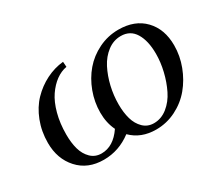

<svg xmlns="http://www.w3.org/2000/svg" viewBox="-91 -640 948 835"><g transform="rotate(-30 383.0 -222.5)"><path d="M50.8 -178.2Q50.8 -235.8 70.3 -286.1Q89.8 -336.4 122.8 -370.6Q155.8 -404.8 197.5 -425.8Q239.3 -446.8 284.2 -451.2L286.1 -424.8Q257.8 -419.9 231.9 -401.1Q206.1 -382.3 184.8 -351.3Q163.6 -320.3 150.9 -273.2Q138.2 -226.1 138.2 -169.9Q138.2 -128.4 147.2 -96.2Q156.2 -64 177.7 -43Q199.2 -22 231 -22Q290.5 -22 334 -85.9Q314 -127 314 -178.2Q314 -231 332.5 -280.8Q351.1 -330.6 383.3 -368.4Q415.5 -406.2 462.4 -429.2Q509.3 -452.1 562 -452.1Q644 -452.1 691.4 -402.8Q738.8 -353.5 738.8 -272Q738.8 -219.2 719.7 -168.9Q700.7 -118.7 668.2 -79.6Q635.7 -40.5 588.6 -16.8Q541.5 6.8 488.8 6.8Q413.1 6.8 365.2 -41Q302.2 6.8 226.1 6.8Q146 6.8 98.4 -45.7Q50.8 -98.1 50.8 -178.2ZM400.9 -169.9Q400.9 -128.4 410.2 -96.2Q419.4 -64 440.9 -43Q462.4 -22 494.1 -22Q530.8 -22 561.8 -46.6Q592.8 -71.3 611.8 -110.1Q630.9 -148.9 641.4 -193.4Q651.9 -237.8 651.9 -279.8Q651.9 -344.7 628.2 -383.8Q604.5 -422.9 557.1 -422.9Q520.5 -422.9 490 -399.7Q459.5 -376.5 440.4 -339.4Q421.4 -302.2 411.1 -258.3Q400.9 -214.4 400.9 -169.9Z"/></g></svg>

Font: Dihjauti
Style: Bold Italic
Weight: 700
Italic angle: -9°
Designer: T. Christopher White
Version: Version 3.0.0